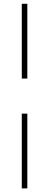

<svg xmlns="http://www.w3.org/2000/svg" viewBox="-20 -788 266 1040"><path d="M128 -362.5H98V-767.5H128ZM98 232.5V-172.5H128V232.5Z"/></svg>

Font: Newsreader Display ExtraLight
Style: Regular
Weight: 275
Designer: Hugues Gentile
Foundry: Production Type
Version: Version 1.002